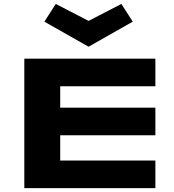

<svg xmlns="http://www.w3.org/2000/svg" viewBox="-20 -975 901 995"><path d="M106 0V-670.9H785.2V-527.8H292V-417H785.2V-273.9H292V-143.1H785.2V0ZM269 -954.6 439 -866.7 608.9 -954.6 668 -862.8 439 -732.9 210 -862.8Z"/></svg>

Font: REH Gaming
Style: Gaming
Weight: 700
Designer: Astigmatic (AOETI)
Foundry: Astigmatic (AOETI)
Version: Version 1.001 2011